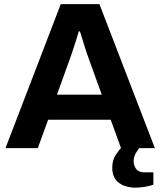

<svg xmlns="http://www.w3.org/2000/svg" viewBox="-20 -706 764 915"><path d="M6.1 0 269.6 -686.4H453.8L718.1 0H556.9L507.6 -135.3H209.4L160.1 0ZM251.5 -254.9H464.9L403.7 -424.4Q399.7 -434.8 394.3 -450.6Q389 -466.5 383.2 -485.1Q377.4 -503.7 371.6 -522.6Q365.8 -541.5 361 -556.3H355.4Q349.8 -536.7 341.8 -511.3Q333.7 -486 325.9 -462.7Q318.1 -439.3 312.7 -424.4ZM624.5 188.3Q598 188.3 572.9 179.5Q547.8 170.8 531.3 150.1Q514.9 129.4 514.9 93.9Q514.9 56.9 531.4 32.2Q547.9 7.4 567.3 -12H651.3V-8Q639.6 2.4 628.3 21.9Q616.9 41.4 616.9 62Q616.9 82.7 628.7 99Q640.6 115.3 667.3 115.3H710.9V174.1Q691.8 181.1 667.5 184.7Q643.2 188.3 624.5 188.3Z"/></svg>

Font: Archivo SemiBold
Style: Regular
Weight: 600
Designer: Hector Gatti
Foundry: Omnibus-Type
Version: Version 2.001